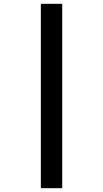

<svg xmlns="http://www.w3.org/2000/svg" viewBox="-20 -843 540 1006"><path d="M194 143V-823H306V143Z"/></svg>

Font: Iosevka Web
Style: Bold
Weight: 700
Monospace: yes
Designer: Belleve Invis
Foundry: Belleve Invis
Version: Version 28.0.3; ttfautohint (v1.8.3)